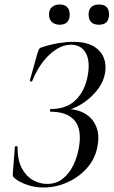

<svg xmlns="http://www.w3.org/2000/svg" viewBox="-20 -822 508 854"><path d="M190 -4Q230 -4 259 -27Q288 -50 306 -87Q324 -124 331 -166Q345 -246 312 -285.5Q279 -325 206 -325Q202 -325 202 -331Q202 -337 206 -337Q276 -337 317 -377.5Q358 -418 370 -485Q382 -550 361.5 -586.5Q341 -623 295 -623Q264 -623 232.5 -604Q201 -585 172.5 -549Q144 -513 123 -461Q122 -458 117 -459.5Q112 -461 113 -465L147 -587Q152 -601 154 -604.5Q156 -608 164 -611Q203 -624 239.5 -630Q276 -636 305 -636Q362 -636 395.5 -616.5Q429 -597 441.5 -565Q454 -533 447 -496Q441 -462 420.5 -432.5Q400 -403 372.5 -380.5Q345 -358 315.5 -344.5Q286 -331 261 -329L275 -337Q323 -337 357.5 -317Q392 -297 407.5 -260Q423 -223 414 -174Q405 -119 369.5 -77.5Q334 -36 282 -12Q230 12 173 12Q134 12 99 -0.5Q64 -13 47 -28Q40 -34 38 -37.5Q36 -41 37 -51L46 -168Q47 -172 52.5 -172Q58 -172 58 -168Q58 -111 76.5 -75Q95 -39 125.5 -21.5Q156 -4 190 -4ZM245 -712Q224 -712 211 -724Q198 -736 198 -758Q198 -779 211 -790.5Q224 -802 245 -802Q267 -802 278.5 -790.5Q290 -779 290 -758Q290 -712 245 -712ZM420 -712Q374 -712 374 -758Q374 -779 386 -790.5Q398 -802 420 -802Q465 -802 465 -758Q465 -712 420 -712Z"/></svg>

Font: Cormorant Medium
Style: Italic
Weight: 500
Italic angle: -10°
Designer: Christian Thalmann (Catharsis Fonts)
Foundry: Catharsis Fonts
Version: Version 4.000